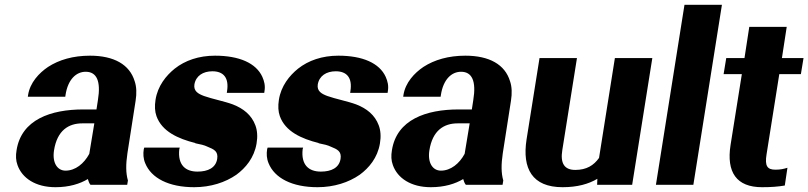

<svg xmlns="http://www.w3.org/2000/svg" viewBox="-20 -770 3368 800"><path d="M49 -144C45 -121 46 -101 53 -82C72 -28 128 10 211 10C268 10 313 -4 346 -24C349 -15 351 -7 357 0H510L513 -18C504 -49 504 -85 511 -132L545 -350C550 -381 549 -409 541 -432C520 -501 455 -538 355 -538C285 -538 226 -521 180 -491C143 -466 105 -426 97 -374L96 -367H252L253 -374C263 -440 298 -471 337 -471C383 -471 401 -432 388 -353L382 -314H327C192 -314 69 -272 49 -144ZM205 -143C218 -227 266 -256 323 -256H373L352 -129C330 -88 294 -59 253 -59C220 -59 197 -90 205 -143Z M579 -148C576 -129 577 -109 585 -90C610 -28 683 10 789 10C858 10 919 -10 965 -42C1003 -70 1039 -112 1049 -172C1054 -201 1052 -227 1044 -248C1028 -291 994 -318 950 -335C915 -348 863 -358 830 -370C806 -379 786 -390 790 -418C796 -454 826 -473 865 -473C911 -473 935 -446 926 -390L925 -383H1081L1082 -390C1086 -413 1081 -432 1073 -450C1047 -507 977 -538 876 -538C808 -538 751 -518 708 -484C672 -455 637 -412 628 -354C624 -328 625 -306 632 -286C655 -222 722 -192 794 -174L793 -173H794C815 -169 832 -165 844 -159C871 -148 890 -140 885 -108C879 -71 847 -55 803 -55C752 -55 720 -83 727 -148L729 -155H581Z M1093 -148C1090 -129 1091 -109 1099 -90C1124 -28 1197 10 1303 10C1372 10 1433 -10 1479 -42C1517 -70 1553 -112 1563 -172C1568 -201 1566 -227 1558 -248C1542 -291 1508 -318 1464 -335C1429 -348 1377 -358 1344 -370C1320 -379 1300 -390 1304 -418C1310 -454 1340 -473 1379 -473C1425 -473 1449 -446 1440 -390L1439 -383H1595L1596 -390C1600 -413 1595 -432 1587 -450C1561 -507 1491 -538 1390 -538C1322 -538 1265 -518 1222 -484C1186 -455 1151 -412 1142 -354C1138 -328 1139 -306 1146 -286C1169 -222 1236 -192 1308 -174L1307 -173H1308C1329 -169 1346 -165 1358 -159C1385 -148 1404 -140 1399 -108C1393 -71 1361 -55 1317 -55C1266 -55 1234 -83 1241 -148L1243 -155H1095Z M1613 -144C1609 -121 1610 -101 1617 -82C1636 -28 1692 10 1775 10C1832 10 1877 -4 1910 -24C1913 -15 1915 -7 1921 0H2074L2077 -18C2068 -49 2068 -85 2075 -132L2109 -350C2114 -381 2113 -409 2105 -432C2084 -501 2019 -538 1919 -538C1849 -538 1790 -521 1744 -491C1707 -466 1669 -426 1661 -374L1660 -367H1816L1817 -374C1827 -440 1862 -471 1901 -471C1947 -471 1965 -432 1952 -353L1946 -314H1891C1756 -314 1633 -272 1613 -144ZM1769 -143C1782 -227 1830 -256 1887 -256H1937L1916 -129C1894 -88 1858 -59 1817 -59C1784 -59 1761 -90 1769 -143Z M2174 -189C2155 -67 2198 10 2324 10C2385 10 2432 -3 2469 -25L2468 0H2614L2698 -528H2542L2476 -112C2454 -81 2424 -62 2377 -62C2331 -62 2314 -90 2323 -145L2384 -528H2228Z M2713 0H2869L2988 -750H2832Z M2995 -461H3071L3024 -166C3006 -52 3049 10 3155 10C3192 10 3221 8 3250 3L3261 -71C3245 -66 3232 -63 3211 -63C3177 -63 3166 -78 3174 -127L3227 -461H3317L3328 -528H3238L3258 -658H3102L3082 -528H3006Z"/></svg>

Font: Aerodynamic
Style: BdObl
Weight: 500
Designer: Google
Version: Version 2.000980; 2014